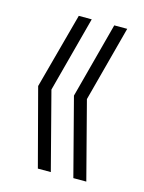

<svg xmlns="http://www.w3.org/2000/svg" viewBox="-84 -649 452 601"><g transform="rotate(15 142.5 -348.5)"><path d="M31 -351 97 -596H139L74 -351L139 -101H97ZM147 -351 212 -596H254L189 -351L254 -101H212Z"/></g></svg>

Font: Bebas Neue Book
Style: Regular
Weight: 300
Designer: Ryoichi Tsunekawa
Foundry: Ryoichi Tsunekawa
Version: Version 1.003;PS 001.003;hotconv 1.0.88;makeotf.lib2.5.64775